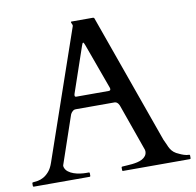

<svg xmlns="http://www.w3.org/2000/svg" viewBox="-78 -768 866 847"><g transform="rotate(-10 355.5 -344.0)"><path d="M2.4 -15.6Q2.4 -19.5 6.3 -19.5Q15.6 -20 28.1 -22.2Q40.5 -24.4 53.5 -31.5Q66.4 -38.6 78.6 -52.5Q90.8 -66.4 99.1 -90.8L298.3 -667.5Q298.8 -668.9 298.8 -669.9Q298.8 -673.3 296.1 -678.5Q293.5 -683.6 293.5 -686Q293.5 -688.5 295.4 -688.5H393.1Q394 -688 395.8 -687.5Q397.5 -687 398.4 -684.6L605 -105Q611.8 -91.8 616 -81.1Q620.1 -70.3 625.5 -61.3Q630.9 -52.2 639.6 -44.7Q648.4 -37.1 664.1 -30.8Q670.9 -27.3 682.6 -23.4Q694.3 -19.5 705.1 -19.5Q707.5 -19.5 708.3 -18.1Q709 -16.6 709 -15.1V-3.9Q709 -2.9 708.3 -1.5Q707.5 0 705.1 0H406.2Q403.8 0 403.1 -1.5Q402.3 -2.9 402.3 -3.9V-15.6Q402.3 -16.6 403.1 -18.1Q403.8 -19.5 406.2 -19.5Q408.2 -19.5 410.2 -19.8Q412.1 -20 413.1 -20Q418.5 -20.5 428.5 -21Q438.5 -21.5 450.2 -22.7Q461.9 -23.9 473.9 -26.6Q485.8 -29.3 495.6 -34.4Q505.4 -39.6 511.7 -47.9Q518.1 -56.2 518.1 -68.4Q518.1 -71.3 517.1 -75.2L443.4 -283.2Q442.9 -284.2 441.7 -287.6Q440.4 -291 437.7 -294.7Q435.1 -298.3 430.9 -301.3Q426.8 -304.2 420.9 -304.2H247.6Q241.2 -304.2 236.8 -301.3Q232.4 -298.3 229.5 -294.9Q226.6 -291.5 224.9 -288.1Q223.1 -284.7 223.1 -284.2L149.9 -69.8Q149.9 -67.4 149.9 -65.4Q149.9 -63.5 150.9 -61Q154.8 -48.8 165.3 -40.8Q175.8 -32.7 189.5 -28.1Q203.1 -23.4 217.5 -21.5Q231.9 -19.5 243.2 -19.5H255.9Q258.3 -19.5 259 -18.1Q259.8 -16.6 259.8 -15.6V-3.9Q259.8 -2.9 259 -1.5Q258.3 0 255.9 0H6.3Q2.4 0 2.4 -3.9ZM254.9 -374.5Q253.9 -372.1 253.4 -369.6Q252.9 -367.2 252.9 -364.7Q252.9 -361.8 254.4 -360.1Q255.9 -358.4 260.3 -358.4H404.3Q409.7 -358.4 411.4 -360.6Q413.1 -362.8 413.1 -365.7Q413.1 -368.2 412.6 -370.1Q412.1 -372.1 411.1 -374.5L338.4 -574.7Q333.5 -587.9 331.1 -587.9Q328.6 -587.9 327.1 -584.2Q325.7 -580.6 323.2 -574.2Z"/></g></svg>

Font: Kurinto Book Core
Style: Regular
Weight: 400
Designer: Kurinto was developed by Clint Goss from a range of fonts that are compatible with the SIL Open Font License Version 1.1
Foundry: Clinton F. Goss
Version: Version 2.196; July 25, 2020